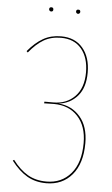

<svg xmlns="http://www.w3.org/2000/svg" viewBox="-57 -861 532 909"><g transform="rotate(5 209.0 -407.0)"><path d="M31 -84 37 -88Q71 -43 109 -21Q147 1 198 1Q270 1 314 -50.5Q358 -102 358 -196Q358 -276 315.5 -322Q273 -368 202 -368L155 -367L156 -375H199Q261 -375 300.5 -415.5Q340 -456 340 -530Q340 -600 305.5 -641.5Q271 -683 208 -683Q161 -683 126 -662.5Q91 -642 57 -600L51 -606Q86 -648 123 -669Q160 -690 208 -690Q274 -690 311 -646.5Q348 -603 348 -530Q348 -458 313 -418Q278 -378 224 -372Q287 -367 326.5 -321Q366 -275 366 -196Q366 -99 320 -45Q274 9 198 9Q146 9 106.5 -14Q67 -37 31 -84ZM160 -813Q160 -803 150 -803Q146 -803 143 -806Q140 -809 140 -813Q140 -823 150 -823Q160 -823 160 -813ZM288 -813Q288 -809 285 -806Q282 -803 278 -803Q274 -803 271 -806Q268 -809 268 -813Q268 -823 278 -823Q288 -823 288 -813Z"/></g></svg>

Font: Fira Sans Compressed Eight
Style: Regular
Weight: 100
Width: 1
Designer: bBox Type GmbH & Carrois Corporate GbR & Edenspiekermann AG
Foundry: bBox Type GmbH & Carrois Corporate GbR & Edenspiekermann AG
Version: Version 4.301